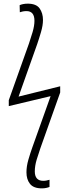

<svg xmlns="http://www.w3.org/2000/svg" viewBox="-20 -785 382 1045"><path d="M208 240.2Q162.6 240.2 143.3 215.8Q124 191.4 124 152.8Q124 120.1 134.5 84Q145 47.9 155.8 17.6L255.4 -261.7L27.8 -207.5V-239.7L137.7 -548.3Q147.5 -576.7 157.5 -610.8Q167.5 -645 167.5 -671.9Q167.5 -724.6 124 -724.6Q112.3 -724.6 102.8 -722.4Q93.3 -720.2 87.9 -718.3L86.9 -756.8Q93.8 -760.3 105.7 -762.7Q117.7 -765.1 130.9 -765.1Q177.2 -765.1 195.6 -739.3Q213.9 -713.4 213.9 -676.3Q213.9 -647 203.1 -610.4Q192.4 -573.7 182.6 -545.4L81.1 -259.3L307.6 -315.4V-281.7L200.2 20.5Q189.5 50.8 179.4 84.5Q169.4 118.2 169.4 147.9Q169.4 199.2 215.8 199.2Q224.6 199.2 233.9 197.3Q243.2 195.3 249.5 193.4V232.4Q242.7 235.4 231.7 237.8Q220.7 240.2 208 240.2Z"/></svg>

Font: Open Sans Condensed Light
Style: Italic
Weight: 300
Width: 3
Italic angle: -12°
Designer: Monotype Design Team
Foundry: Monotype Imaging Inc.
Version: Version 3.000; ttfautohint (v1.8.4)